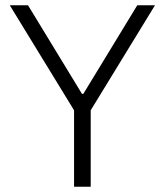

<svg xmlns="http://www.w3.org/2000/svg" viewBox="-20 -706 624 726"><path d="M260 0V-289L17 -686H86L290 -351H295L499 -686H566L323 -289V0Z"/></svg>

Font: Archivo SemiCondensed ExtraLight
Style: Regular
Weight: 250
Width: 4
Designer: Hector Gatti
Foundry: Omnibus-Type
Version: Version 2.001